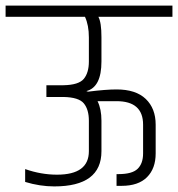

<svg xmlns="http://www.w3.org/2000/svg" viewBox="-40 -664 637 687"><path d="M278 -530Q278 -574 264 -604H-20V-644H577V-604H312Q323 -584 323 -531V-444Q323 -352 269 -338L275 -336Q339 -344 377 -344Q446 -344 481.5 -310Q517 -276 517 -218V-115Q517 -61 486 -30Q455 1 395 1H377V-41H384Q433 -41 452.5 -60Q472 -79 472 -115V-218Q472 -302 377 -302H309Q323 -274 323 -232V-123Q323 3 154 3Q103 3 50 -13V-59Q107 -39 164 -39Q278 -39 278 -123V-232Q278 -272 260 -294Q242 -316 187 -317H126V-359H187Q242 -360 260 -382Q278 -404 278 -444Z"/></svg>

Font: Khand Light
Style: Regular
Weight: 300
Designer: Devanagari: Sanchit Sawaria, Jyotish Sonowal; Latin: Satya Rajpurohit
Foundry: Indian Type Foundry
Version: Version 1.101;PS 1.0;hotconv 1.0.78;makeotf.lib2.5.61930; tt